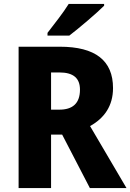

<svg xmlns="http://www.w3.org/2000/svg" viewBox="-20 -950 659 970"><path d="M506 -921V-930H327C300 -886 253 -827 220 -784V-770H330C381 -809 469 -884 506 -921ZM282 -714H74V0H238V-270H294L434 0H619L435 -313C507 -353 551 -415 551 -505C551 -644 462 -714 282 -714ZM280 -584C352 -584 384 -554 384 -497C384 -426 345 -396 280 -396H238V-584Z"/></svg>

Font: Noto Sans Thai Looped SemiCondensed ExtraBold
Style: Regular
Weight: 800
Width: 4
Designer: Sasikarn Vongin, Ben Mitchell
Foundry: The Fontpad Ltd
Version: Version 1.001